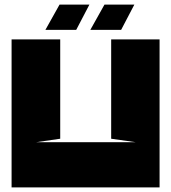

<svg xmlns="http://www.w3.org/2000/svg" viewBox="-20 -809 740 829"><path d="M136 -195H566L460 -210V-639H669V0H30V-639H240V-210L136 -195ZM237 -789H366L309 -680H176ZM431 -789H560L503 -680H370Z"/></svg>

Font: Banana Brick
Style: Regular
Weight: 400
Designer: artmaker
Foundry: artmaker
Version: Version 4.000 2011 initial release